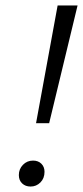

<svg xmlns="http://www.w3.org/2000/svg" viewBox="-20 -678 304 703"><path d="M191 -658H264L160 -227H112ZM49 -37Q49 -59 64 -74.5Q79 -90 101 -90Q120 -90 131.5 -78.5Q143 -67 143 -49Q143 -25 128 -10Q113 5 92 5Q73 5 61 -6.5Q49 -18 49 -37Z"/></svg>

Font: LXGW Bright GB
Style: Italic
Weight: 400
Italic angle: -12°
Designer: Christian Thalmann (Catharsis Fonts)
Foundry: LXGW / Christian Thalmann (Catharsis Fonts) / Fontworks Inc.
Version: Version 5.510